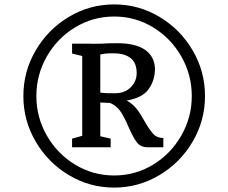

<svg xmlns="http://www.w3.org/2000/svg" viewBox="-20 -958 1036 871"><path d="M910 -522Q910 -411 854 -315.5Q798 -220 703 -163.5Q608 -107 498 -107Q387 -107 292.5 -163.5Q198 -220 142 -315.5Q86 -411 86 -522Q86 -634 142 -729.5Q198 -825 292.5 -881.5Q387 -938 498 -938Q609 -938 703.5 -881.5Q798 -825 854 -729.5Q910 -634 910 -522ZM145 -522Q145 -426 192.5 -343Q240 -260 321 -211Q402 -162 498 -162Q594 -162 674.5 -211Q755 -260 802.5 -343Q850 -426 850 -522Q850 -619 802.5 -702Q755 -785 674.5 -834Q594 -883 498 -883Q402 -883 321 -834Q240 -785 192.5 -702Q145 -619 145 -522ZM683 -647Q683 -594 654.5 -554Q626 -514 555 -502Q582 -487 600 -464Q618 -441 637 -406Q659 -368 675.5 -350Q692 -332 721 -332V-290H649Q618 -290 601 -312Q584 -334 564 -380Q546 -423 528 -450.5Q510 -478 479 -491L435 -493V-340L482 -329V-290H307V-329L353 -342V-704L307 -715V-760H385Q404 -759 417.5 -759.5Q431 -760 441 -760Q473 -762 512 -762Q595 -762 638 -732Q681 -702 683 -647ZM435 -711V-538Q465 -534 503 -535Q546 -535 573 -562Q600 -589 600 -626Q600 -673 572.5 -694.5Q545 -716 497 -716Q493 -716 476 -716Q459 -716 435 -711Z"/></svg>

Font: Grenzecho Serif
Style: Serif-Regular
Weight: 400
Designer: Dan Reynolds
Foundry: Dan Reynolds
Version: Version 1.001; ttfautohint (v1.1) -l 5 -r 5 -G 72 -x 0 -D la